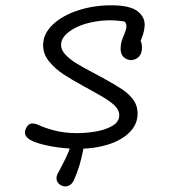

<svg xmlns="http://www.w3.org/2000/svg" viewBox="-20 -534 660 706"><path d="M85.5 -23.5Q73 -33 71.8 -44.2Q70.5 -55.5 80 -69.5Q87 -80 99 -80Q111 -80 125 -73Q146 -63 182 -53.8Q218 -44.5 263 -44.5Q297 -44.5 332.5 -50.5Q368 -56.5 393.2 -71.2Q418.5 -86 418.5 -110.5Q418.5 -128 403.5 -143.8Q388.5 -159.5 358 -177.5Q341.5 -187 333.5 -191.5Q325.5 -196 309.5 -205L290.5 -215.5Q242.5 -241.5 212 -261.8Q181.5 -282 160 -308.8Q138.5 -335.5 138.5 -368Q138.5 -409 173 -442.5Q207.5 -476 265.2 -495.2Q323 -514.5 388.5 -514.5Q458.5 -514.5 486.5 -492.2Q514.5 -470 511.8 -437.2Q509 -404.5 489.5 -368.5L478 -402Q489 -397 495.5 -386.8Q502 -376.5 502 -359.5Q502 -330.5 482.5 -319Q463 -307.5 443.2 -318Q423.5 -328.5 423.5 -354.5Q423.5 -369.5 426.8 -380.8Q430 -392 436.5 -407Q442 -420.5 444 -429Q446 -437.5 443.5 -447.5L438.5 -454.5Q384 -464 329.2 -454.5Q274.5 -445 239.5 -421.2Q204.5 -397.5 204.5 -369Q204.5 -350.5 220 -333.8Q235.5 -317 257.8 -303Q280 -289 319 -268.5Q326 -264.5 333.5 -260.8Q341 -257 348 -253L360 -246.5Q405.5 -221.5 430 -205Q454.5 -188.5 470.2 -167Q486 -145.5 486 -117Q486 -76.5 456 -47Q426 -17.5 376.5 -2.2Q327 13 269.5 13Q230 13 192 7.8Q154 2.5 125.5 -6Q97 -14.5 85.5 -23.5ZM286 16.5Q280 47.5 272.2 73.8Q264.5 100 251.5 129Q244 144.5 231.5 149.2Q219 154 206.5 148.5Q198.5 145 193.2 138Q188 131 187.8 121.2Q187.5 111.5 194.5 100Q210 71.5 221.5 47.8Q233 24 240.5 1.5Q245.5 -13 254.2 -18.2Q263 -23.5 272.5 -19.5Q282 -14.5 285.2 -5.8Q288.5 3 286 16.5Z"/></svg>

Font: Monaspace Radon Var
Style: Regular
Weight: 400
Designer: Riley Cran and the Lettermatic Team
Version: Version 1.000 (Monaspace Radon Var)